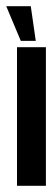

<svg xmlns="http://www.w3.org/2000/svg" viewBox="-25 -599 168 619"><path d="M90.3 -467.3H42L-4.9 -579.1H74.2ZM123 0H29.8V-446.8H123Z"/></svg>

Font: Keraleeyam
Style: Regular
Weight: 400
Designer: Hussain K. H.
Foundry: Swathanthra Malayalam Computing(SMC) http://smc.org.in
Version: Version 3.0.0+20221109